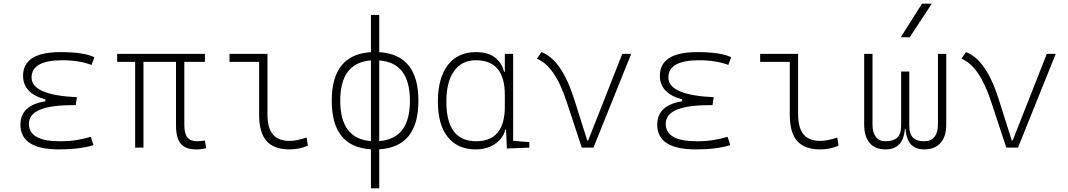

<svg xmlns="http://www.w3.org/2000/svg" viewBox="-20 -815 5899 1060"><path d="M305.7 9.8Q92.8 9.8 92.8 -127Q92.8 -233.9 230.5 -255.9V-266.1Q107.4 -299.8 107.4 -396.5Q107.4 -527.3 313.5 -527.3Q443.8 -527.3 501 -499L485.4 -456.5Q416.5 -482.4 324.2 -482.4Q154.3 -482.4 154.3 -386.7Q154.3 -290 404.8 -278.3L397.9 -234.4H379.9Q139.6 -234.4 139.6 -131.8Q139.6 -35.2 309.6 -35.2Q370.1 -35.2 410.2 -43Q450.2 -50.8 481.4 -59.6L496.1 -13.7Q419.9 9.8 305.7 9.8Z M1063.5 9.8Q1004.4 9.8 978 -21.5Q951.7 -52.7 951.7 -122.1V-473.6H772V0H726.1V-473.6H627V-517.6H1111.3V-473.6H997.6V-127Q997.6 -78.6 1014.4 -56.9Q1031.2 -35.2 1068.4 -35.2Q1074.7 -35.2 1085 -36.1Q1095.2 -37.1 1111.3 -39.1L1118.2 2.9Q1093.8 9.8 1063.5 9.8Z M1579.1 9.8Q1492.2 9.8 1451.4 -36.6Q1410.6 -83 1410.6 -180.7V-473.6H1247.1V-517.6H1456.5V-185.5Q1456.5 -109.4 1486.3 -73.2Q1516.1 -37.1 1579.1 -37.1Q1616.7 -37.1 1672.9 -55.7L1679.7 -10.7Q1631.3 9.8 1579.1 9.8Z M2027.8 224.6V9.3Q1811.5 -3.4 1811.5 -258.8Q1811.5 -514.2 2027.8 -526.9V-732.4H2073.7V-526.9Q2290 -514.2 2290 -258.8Q2290 -3.4 2073.7 9.3V224.6ZM2073.7 -481.4V-36.1Q2243.2 -48.8 2243.2 -258.8Q2243.2 -468.8 2073.7 -481.4ZM2027.8 -36.1V-481.4Q1858.4 -468.8 1858.4 -258.8Q1858.4 -48.8 2027.8 -36.1Z M2606.4 9.8Q2506.8 9.8 2452.1 -58.3Q2397.5 -126.5 2397.5 -253.9Q2397.5 -384.3 2452.4 -455.8Q2507.3 -527.3 2607.4 -527.3Q2674.3 -527.3 2712.9 -497.3Q2751.5 -467.3 2762.7 -418.9H2767.1V-517.6H2813V-37.6L2902.3 -30.3V0L2778.3 4.9L2773.9 -98.6H2769.5Q2763.7 -71.8 2742.7 -46.9Q2721.7 -22 2687.3 -6.1Q2652.8 9.8 2606.4 9.8ZM2767.1 -226.6V-291Q2767.1 -482.4 2607.4 -482.4Q2529.3 -482.4 2486.8 -422.9Q2444.3 -363.3 2444.3 -253.9Q2444.3 -35.2 2608.4 -35.2Q2767.1 -35.2 2767.1 -226.6Z M3191.9 0 3108.9 -251.5Q3043.5 -452.1 2943.8 -490.7L2969.2 -527.3Q3081.1 -485.8 3150.4 -266.1L3222.2 -39.1H3227.1L3415.5 -517.6H3464.8L3256.3 0Z M3821.3 9.8Q3608.4 9.8 3608.4 -127Q3608.4 -233.9 3746.1 -255.9V-266.1Q3623 -299.8 3623 -396.5Q3623 -527.3 3829.1 -527.3Q3959.5 -527.3 4016.6 -499L4001 -456.5Q3932.1 -482.4 3839.8 -482.4Q3669.9 -482.4 3669.9 -386.7Q3669.9 -290 3920.4 -278.3L3913.6 -234.4H3895.5Q3655.3 -234.4 3655.3 -131.8Q3655.3 -35.2 3825.2 -35.2Q3885.7 -35.2 3925.8 -43Q3965.8 -50.8 3997.1 -59.6L4011.7 -13.7Q3935.5 9.8 3821.3 9.8Z M4508.8 9.8Q4421.9 9.8 4381.1 -36.6Q4340.3 -83 4340.3 -180.7V-473.6H4176.8V-517.6H4386.2V-185.5Q4386.2 -109.4 4416 -73.2Q4445.8 -37.1 4508.8 -37.1Q4546.4 -37.1 4602.5 -55.7L4609.4 -10.7Q4561 9.8 4508.8 9.8Z M5081.5 9.8Q5035.6 9.8 5009.8 -17.3Q4983.9 -44.4 4979 -104.5H4976.1Q4970.7 -44.4 4943.6 -17.3Q4916.5 9.8 4868.7 9.8Q4811.5 9.8 4781.2 -25.9Q4751 -61.5 4751 -127V-517.6H4796.9V-127Q4796.9 -83 4815.2 -59.1Q4833.5 -35.2 4868.7 -35.2Q4911.1 -35.2 4933.1 -54.9Q4955.1 -74.7 4955.1 -122.1V-419.9H5000V-122.1Q5000 -74.7 5020.8 -54.9Q5041.5 -35.2 5081.5 -35.2Q5119.1 -35.2 5138.7 -59.1Q5158.2 -83 5158.2 -127V-517.6H5204.1V-127Q5204.1 -61.5 5172.6 -25.9Q5141.1 9.8 5081.5 9.8ZM4953.1 -609.4 5070.3 -794.9H5124.5L5002.4 -609.4Z M5535.6 0 5452.6 -251.5Q5387.2 -452.1 5287.6 -490.7L5313 -527.3Q5424.8 -485.8 5494.1 -266.1L5565.9 -39.1H5570.8L5759.3 -517.6H5808.6L5600.1 0Z"/></svg>

Font: Cascadia Mono NF ExtraLight
Style: Regular
Weight: 200
Monospace: yes
Designer: Aaron Bell
Foundry: Saja Typeworks
Version: Version 2404.023; ttfautohint (v1.8.4)